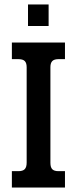

<svg xmlns="http://www.w3.org/2000/svg" viewBox="-20 -837 343 857"><path d="M105 -817H197V-721H105ZM33 -73H62Q82 -73 90.5 -82Q99 -91 99 -111V-537Q99 -556 90.5 -564.5Q82 -573 62 -573H33V-647H270V-573H241Q222 -573 213.5 -564.5Q205 -556 205 -537V-110Q205 -90 213.5 -81.5Q222 -73 241 -73H270V0H33Z"/></svg>

Font: Pridi
Style: Regular
Weight: 400
Designer: Katatrad Team
Foundry: CadsonDemak
Version: Version 1.001